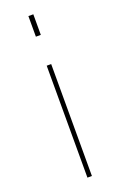

<svg xmlns="http://www.w3.org/2000/svg" viewBox="-142 -764 507 806"><g transform="rotate(-20 111.0 -361.0)"><path d="M121 0V-500H101V0ZM100 -630H122V-722H100Z"/></g></svg>

Font: Perun Thin
Style: Regular
Weight: 100
Foundry: Copyright (c) Stefan Peev, Context Ltd, 2016
Version: Version 1.089